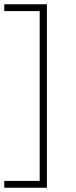

<svg xmlns="http://www.w3.org/2000/svg" viewBox="-40 -760 358 900"><path d="M-20 120V88H146V-708H-20V-740H180V120Z"/></svg>

Font: Encode Sans SC Expanded Thin
Style: Regular
Weight: 250
Width: 7
Designer: Multiple Designers
Foundry: Impallari Type
Version: Version 3.002